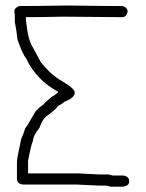

<svg xmlns="http://www.w3.org/2000/svg" viewBox="-20 -701 540 708"><path d="M228 -680.7Q367.2 -678.7 433.1 -678.7Q450.7 -672.4 450.7 -657.2Q444.8 -637.7 431.2 -637.7Q373.5 -637.7 214.4 -639.6Q120.6 -637.7 75.7 -637.7V-626Q83.5 -551.3 101.1 -526.4L130.4 -471.7Q168.5 -424.3 206.5 -403.3Q255.4 -374.5 255.4 -360.4V-358.4Q255.4 -340.3 216.3 -325.2Q214.4 -320.8 192.9 -309.6Q191.9 -303.2 159.7 -278.3Q136.7 -265.1 126.5 -231.4Q101.1 -199.2 101.1 -178.7Q97.2 -178.7 83.5 -108.4V-61.5H269Q338.9 -57.6 347.2 -57.6H380.4Q382.3 -57.6 396 -53.7H435.1Q456.5 -50.3 456.5 -32.2Q456.5 -16.6 435.1 -12.7H388.2Q386.2 -12.7 372.6 -16.6H347.2Q340.8 -16.6 263.2 -20.5H64Q42.5 -23.9 42.5 -42V-106.4Q42.5 -115.2 58.1 -188.5Q65.4 -203.6 73.7 -229.5Q76.7 -229.5 110.8 -290Q123 -303.7 142.1 -317.4Q142.1 -320.3 169.4 -342.8Q194.3 -357.9 194.8 -362.3Q113.8 -406.2 77.6 -483.4Q62 -503.4 44.4 -555.7Q40.5 -591.3 34.7 -620.1V-639.6Q34.7 -647.9 32.7 -661.1Q32.7 -670.4 50.3 -678.7Q108.4 -678.7 228 -680.7Z"/></svg>

Font: CEF Fonts CJK Mono
Style: Regular
Weight: 400
Designer: PartyBoss (派对大魔王)
Version: Release 2.25